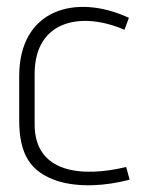

<svg xmlns="http://www.w3.org/2000/svg" viewBox="-20 -530 423 560"><path d="M81 -314C81 -473 220 -497 343 -443L356 -478C201 -550 36 -503 36 -308V-180C36 -79 69 -28 148 -2C209 17 287 13 358 -6L348 -43C220 -12 80 -24 81 -169Z"/></svg>

Font: Advent Pro
Style: Light
Weight: 300
Designer: Andreas Kalpakidis
Foundry: Andreas Kalpakidis
Version: Version 2.002 2007